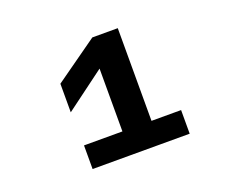

<svg xmlns="http://www.w3.org/2000/svg" viewBox="-83 -871 815 695"><g transform="rotate(-20 325.0 -524.0)"><path d="M314 -300V-633L162 -520V-630L328 -748H426V-300ZM166 -391H540V-300H166Z"/></g></svg>

Font: Azeret Mono Thin SemiBold
Style: Regular
Weight: 600
Version: Version 1.002